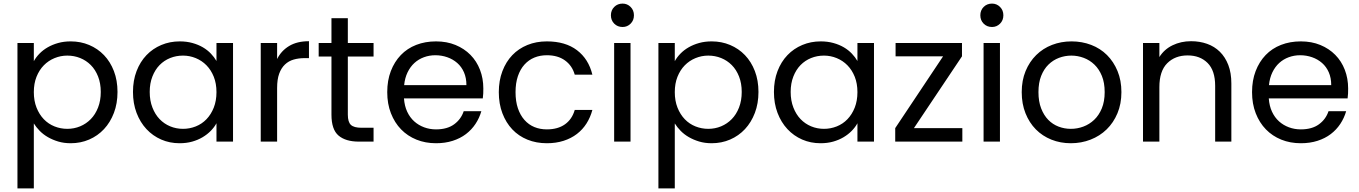

<svg xmlns="http://www.w3.org/2000/svg" viewBox="-20 -787 7555 1067"><path d="M168 -447Q180 -469 199.5 -489Q219 -509 245 -524Q271 -539 303 -548Q335 -557 373 -557Q428 -557 475.5 -537Q523 -517 558 -480.5Q593 -444 613 -392Q633 -340 633 -276Q633 -212 613 -159.5Q593 -107 558 -69.5Q523 -32 475.5 -11.5Q428 9 373 9Q335 9 303.5 -0.5Q272 -10 246 -25Q220 -40 200.5 -60Q181 -80 168 -101V260H77V-548H168ZM540 -276Q540 -324 525 -362Q510 -400 484.5 -425.5Q459 -451 425.5 -464.5Q392 -478 354 -478Q317 -478 283 -464Q249 -450 223.5 -424Q198 -398 183 -360.5Q168 -323 168 -275Q168 -227 183 -189Q198 -151 223.5 -124.5Q249 -98 283 -84.5Q317 -71 354 -71Q392 -71 425.5 -85Q459 -99 484.5 -125Q510 -151 525 -189.5Q540 -228 540 -276Z M719 -276Q719 -340 739 -392Q759 -444 794 -480.5Q829 -517 876.5 -537Q924 -557 979 -557Q1017 -557 1049.5 -548Q1082 -539 1107.5 -524Q1133 -509 1152 -489Q1171 -469 1183 -448V-548H1275V0H1183V-102Q1171 -80 1151.5 -60Q1132 -40 1106 -24.5Q1080 -9 1048 0Q1016 9 978 9Q923 9 876 -11.5Q829 -32 794 -69.5Q759 -107 739 -159.5Q719 -212 719 -276ZM1183 -275Q1183 -323 1168 -360.5Q1153 -398 1127.5 -424Q1102 -450 1068 -464Q1034 -478 997 -478Q959 -478 925.5 -464.5Q892 -451 867 -425.5Q842 -400 827 -362Q812 -324 812 -276Q812 -228 827 -189.5Q842 -151 867 -125Q892 -99 925.5 -85Q959 -71 997 -71Q1034 -71 1068 -84.5Q1102 -98 1127.5 -124.5Q1153 -151 1168 -189Q1183 -227 1183 -275Z M1520 0H1429V-548H1520V-459Q1543 -505 1587 -531.5Q1631 -558 1697 -558V-464H1673Q1640 -464 1612 -456Q1584 -448 1563.5 -428.5Q1543 -409 1531.5 -377.5Q1520 -346 1520 -298Z M1822 -473H1751V-548H1822V-686H1913V-548H2056V-473H1913V-150Q1913 -109 1930 -93Q1947 -77 1989 -77H2056V0H1974Q1901 0 1861.5 -33.5Q1822 -67 1822 -150Z M2399 -480Q2366 -480 2336 -469Q2306 -458 2283 -437Q2260 -416 2245 -385Q2230 -354 2226 -314H2572Q2572 -354 2558.5 -385Q2545 -416 2521 -437Q2497 -458 2465.5 -469Q2434 -480 2399 -480ZM2655 -169Q2644 -131 2622.5 -98.5Q2601 -66 2569.5 -42Q2538 -18 2496 -4.5Q2454 9 2403 9Q2344 9 2294.5 -11Q2245 -31 2209 -68Q2173 -105 2152.5 -157.5Q2132 -210 2132 -275Q2132 -340 2152 -392Q2172 -444 2207.5 -481Q2243 -518 2293 -537.5Q2343 -557 2403 -557Q2463 -557 2511.5 -537Q2560 -517 2594.5 -482Q2629 -447 2647.5 -399Q2666 -351 2666 -295Q2666 -280 2665.5 -267Q2665 -254 2663 -240H2225Q2228 -198 2243 -166Q2258 -134 2282 -112.5Q2306 -91 2337 -79.5Q2368 -68 2403 -68Q2465 -68 2503.5 -96Q2542 -124 2557 -169Z M2752 -275Q2752 -339 2772 -391.5Q2792 -444 2827 -480.5Q2862 -517 2911 -537Q2960 -557 3019 -557Q3122 -557 3186.5 -508Q3251 -459 3272 -372H3174Q3160 -422 3120 -451Q3080 -480 3019 -480Q2981 -480 2949.5 -467Q2918 -454 2894.5 -428Q2871 -402 2858 -363.5Q2845 -325 2845 -275Q2845 -224 2858 -185.5Q2871 -147 2894.5 -120.5Q2918 -94 2949.5 -81Q2981 -68 3019 -68Q3080 -68 3119.5 -96Q3159 -124 3174 -176H3272Q3261 -135 3239.5 -101Q3218 -67 3186 -42.5Q3154 -18 3112 -4.5Q3070 9 3019 9Q2960 9 2911 -11Q2862 -31 2827 -68Q2792 -105 2772 -157.5Q2752 -210 2752 -275Z M3393 -548H3484V0H3393ZM3440 -637Q3412 -637 3393.5 -655.5Q3375 -674 3375 -702Q3375 -730 3393.5 -748.5Q3412 -767 3440 -767Q3466 -767 3484.5 -748.5Q3503 -730 3503 -702Q3503 -674 3484.5 -655.5Q3466 -637 3440 -637Z M3730 -447Q3742 -469 3761.5 -489Q3781 -509 3807 -524Q3833 -539 3865 -548Q3897 -557 3935 -557Q3990 -557 4037.5 -537Q4085 -517 4120 -480.5Q4155 -444 4175 -392Q4195 -340 4195 -276Q4195 -212 4175 -159.5Q4155 -107 4120 -69.5Q4085 -32 4037.5 -11.5Q3990 9 3935 9Q3897 9 3865.5 -0.5Q3834 -10 3808 -25Q3782 -40 3762.5 -60Q3743 -80 3730 -101V260H3639V-548H3730ZM4102 -276Q4102 -324 4087 -362Q4072 -400 4046.5 -425.5Q4021 -451 3987.5 -464.5Q3954 -478 3916 -478Q3879 -478 3845 -464Q3811 -450 3785.5 -424Q3760 -398 3745 -360.5Q3730 -323 3730 -275Q3730 -227 3745 -189Q3760 -151 3785.5 -124.5Q3811 -98 3845 -84.5Q3879 -71 3916 -71Q3954 -71 3987.5 -85Q4021 -99 4046.5 -125Q4072 -151 4087 -189.5Q4102 -228 4102 -276Z M4281 -276Q4281 -340 4301 -392Q4321 -444 4356 -480.5Q4391 -517 4438.5 -537Q4486 -557 4541 -557Q4579 -557 4611.5 -548Q4644 -539 4669.5 -524Q4695 -509 4714 -489Q4733 -469 4745 -448V-548H4837V0H4745V-102Q4733 -80 4713.5 -60Q4694 -40 4668 -24.5Q4642 -9 4610 0Q4578 9 4540 9Q4485 9 4438 -11.5Q4391 -32 4356 -69.5Q4321 -107 4301 -159.5Q4281 -212 4281 -276ZM4745 -275Q4745 -323 4730 -360.5Q4715 -398 4689.5 -424Q4664 -450 4630 -464Q4596 -478 4559 -478Q4521 -478 4487.5 -464.5Q4454 -451 4429 -425.5Q4404 -400 4389 -362Q4374 -324 4374 -276Q4374 -228 4389 -189.5Q4404 -151 4429 -125Q4454 -99 4487.5 -85Q4521 -71 4559 -71Q4596 -71 4630 -84.5Q4664 -98 4689.5 -124.5Q4715 -151 4730 -189Q4745 -227 4745 -275Z M5326 -474 5059 -75H5328V0H4955V-75L5221 -474H4957V-548H5326Z M5446 -548H5537V0H5446ZM5493 -637Q5465 -637 5446.5 -655.5Q5428 -674 5428 -702Q5428 -730 5446.5 -748.5Q5465 -767 5493 -767Q5519 -767 5537.5 -748.5Q5556 -730 5556 -702Q5556 -674 5537.5 -655.5Q5519 -637 5493 -637Z M6212 -275Q6212 -210 6190 -157.5Q6168 -105 6130 -68Q6092 -31 6040.5 -11Q5989 9 5931 9Q5873 9 5823 -11Q5773 -31 5736.5 -68Q5700 -105 5679 -157.5Q5658 -210 5658 -275Q5658 -340 5679.5 -392Q5701 -444 5738.5 -481Q5776 -518 5826.5 -537.5Q5877 -557 5935 -557Q5993 -557 6044 -537.5Q6095 -518 6132 -481Q6169 -444 6190.5 -392Q6212 -340 6212 -275ZM5751 -275Q5751 -223 5766 -184.5Q5781 -146 5805.5 -121Q5830 -96 5862.5 -83.5Q5895 -71 5931 -71Q5967 -71 6000.5 -83.5Q6034 -96 6060.5 -121Q6087 -146 6103 -184.5Q6119 -223 6119 -275Q6119 -327 6103.5 -365Q6088 -403 6062 -428Q6036 -453 6002.5 -465.5Q5969 -478 5934 -478Q5898 -478 5865 -465.5Q5832 -453 5806.5 -428Q5781 -403 5766 -365Q5751 -327 5751 -275Z M6733 -310Q6733 -395 6691 -437Q6649 -479 6580 -479Q6510 -479 6466.5 -435.5Q6423 -392 6423 -303V0H6332V-548H6423V-470Q6450 -513 6496.5 -535.5Q6543 -558 6599 -558Q6647 -558 6688 -543.5Q6729 -529 6759 -499.5Q6789 -470 6806 -426Q6823 -382 6823 -323V0H6733Z M7205 -480Q7172 -480 7142 -469Q7112 -458 7089 -437Q7066 -416 7051 -385Q7036 -354 7032 -314H7378Q7378 -354 7364.5 -385Q7351 -416 7327 -437Q7303 -458 7271.5 -469Q7240 -480 7205 -480ZM7461 -169Q7450 -131 7428.5 -98.5Q7407 -66 7375.5 -42Q7344 -18 7302 -4.5Q7260 9 7209 9Q7150 9 7100.5 -11Q7051 -31 7015 -68Q6979 -105 6958.5 -157.5Q6938 -210 6938 -275Q6938 -340 6958 -392Q6978 -444 7013.5 -481Q7049 -518 7099 -537.5Q7149 -557 7209 -557Q7269 -557 7317.5 -537Q7366 -517 7400.5 -482Q7435 -447 7453.5 -399Q7472 -351 7472 -295Q7472 -280 7471.5 -267Q7471 -254 7469 -240H7031Q7034 -198 7049 -166Q7064 -134 7088 -112.5Q7112 -91 7143 -79.5Q7174 -68 7209 -68Q7271 -68 7309.5 -96Q7348 -124 7363 -169Z"/></svg>

Font: Poppins
Style: Regular
Weight: 400
Designer: Ninad Kale (Devanagari), Jonny Pinhorn (Latin)
Foundry: Indian Type Foundry
Version: Version 3.002 2017